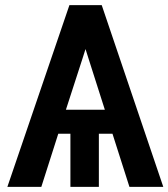

<svg xmlns="http://www.w3.org/2000/svg" viewBox="-20 -731 659 751"><path d="M419.9 -208 486.3 0H618.7L377.9 -710.9H251.5L8.8 0H141.6L208 -208H255.4V0H366.7V-208ZM237.8 -301.8 302.2 -500.5 314.5 -539.1 326.7 -500.5 390.1 -301.8Z"/></svg>

Font: Roboto Mono SemiBold
Style: Regular
Weight: 600
Monospace: yes
Designer: Google
Version: Version 3.000